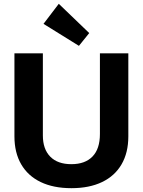

<svg xmlns="http://www.w3.org/2000/svg" viewBox="-20 -986 758 1019"><path d="M358.9 12.7Q263.7 12.7 196 -19.8Q128.4 -52.2 92.5 -114Q56.6 -175.8 56.6 -262.2V-703.1H207.5V-267.1Q207.5 -194.3 246.8 -154.5Q286.1 -114.7 358.9 -114.7Q431.6 -114.7 470.9 -155.3Q510.3 -195.8 510.3 -274.9V-703.1H661.1V-262.2Q661.1 -175.8 625.2 -114Q589.4 -52.2 521.7 -19.8Q454.1 12.7 358.9 12.7ZM398.9 -742.7 210.9 -859.4 292 -965.8 453.6 -810.5Z"/></svg>

Font: Schibsted Grotesk
Style: Bold
Weight: 700
Designer: Bakken & Baeck AS, Henrik Kongsvoll
Foundry: Schibsted ASA
Version: Version 1.100;gftools[0.9.25]